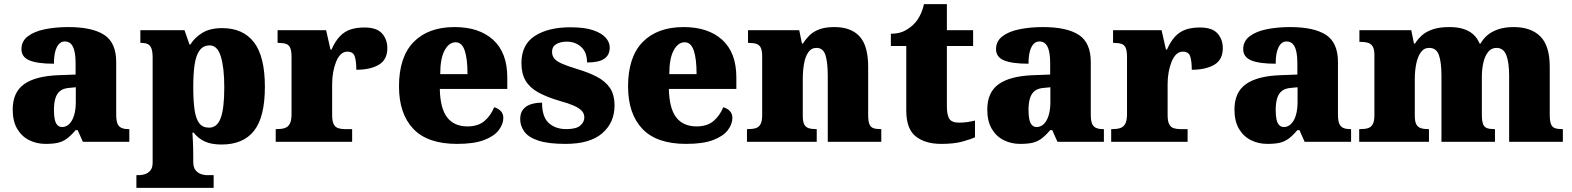

<svg xmlns="http://www.w3.org/2000/svg" viewBox="-20 -681 7549 922"><path d="M199 10Q156 10 120 -8Q84 -26 62.5 -62.5Q41 -99 41 -155Q41 -238 96 -277Q151 -316 262 -320L343 -323V-375Q343 -412 337.5 -435.5Q332 -459 320.5 -470.5Q309 -482 291 -482Q275 -482 263.5 -470Q252 -458 245.5 -434.5Q239 -411 239 -375Q160 -375 121.5 -391Q83 -407 83 -445Q83 -483 113.5 -506.5Q144 -530 195.5 -540.5Q247 -551 308 -551Q423 -551 480.5 -513.5Q538 -476 538 -383V-131Q538 -104 543.5 -89Q549 -74 562 -67.5Q575 -61 597 -61H601V0H378L353 -56H343Q321 -30 301.5 -15.5Q282 -1 258.5 4.5Q235 10 199 10ZM278 -71Q298 -71 313 -86Q328 -101 336 -128Q344 -155 344 -191V-262L313 -259Q285 -257 269 -244.5Q253 -232 246 -209Q239 -186 239 -152Q239 -126 243 -107.5Q247 -89 256 -80Q265 -71 278 -71Z M635 221V160H650Q659 160 674 156Q689 152 701 139Q713 126 713 100V-403Q713 -435 706.5 -450Q700 -465 688 -470Q676 -475 659 -475H654V-536H866L890 -467H894Q915 -501 952 -523.5Q989 -546 1047 -546Q1147 -546 1199.5 -478Q1252 -410 1252 -264Q1252 -119 1200 -53Q1148 13 1044 13Q995 13 963.5 -1.5Q932 -16 910 -44H904Q905 -27 906 -9Q907 9 907.5 27.5Q908 46 908 66V96Q908 124 920 137.5Q932 151 947 155.5Q962 160 970 160H1006V221ZM984 -68Q1023 -68 1040 -114.5Q1057 -161 1057 -261Q1057 -356 1040.5 -409.5Q1024 -463 987 -463Q956 -463 938.5 -439Q921 -415 914.5 -370.5Q908 -326 908 -264Q908 -196 914.5 -152.5Q921 -109 937.5 -88.5Q954 -68 984 -68Z M1304 0V-61H1309Q1332 -61 1347.5 -66Q1363 -71 1371.5 -86.5Q1380 -102 1380 -133V-407Q1380 -437 1373.5 -451.5Q1367 -466 1353 -470.5Q1339 -475 1317 -475H1313V-536H1546L1567 -443H1572Q1589 -482 1611 -505.5Q1633 -529 1662 -539Q1691 -549 1730 -549Q1789 -549 1814.5 -520.5Q1840 -492 1840 -450Q1840 -394 1799 -370Q1758 -346 1691 -346Q1691 -387 1683.5 -410Q1676 -433 1648 -433Q1630 -433 1616.5 -420Q1603 -407 1594 -384.5Q1585 -362 1580 -334.5Q1575 -307 1575 -278V-128Q1575 -99 1582.5 -84.5Q1590 -70 1604 -65.5Q1618 -61 1636 -61H1671V0Z M2175 10Q2033 10 1964.5 -62.5Q1896 -135 1896 -266Q1896 -407 1966 -479Q2036 -551 2163 -551Q2281 -551 2348.5 -489.5Q2416 -428 2416 -309V-254H2092Q2094 -160 2127.5 -117Q2161 -74 2225 -74Q2276 -74 2306.5 -100Q2337 -126 2353 -166Q2372 -161 2384.5 -148Q2397 -135 2397 -115Q2397 -85 2375 -56Q2353 -27 2304.5 -8.5Q2256 10 2175 10ZM2225 -325Q2225 -399 2211.5 -438.5Q2198 -478 2168 -478Q2136 -478 2115 -439Q2094 -400 2094 -325Z M2696 10Q2612 10 2564.5 -6Q2517 -22 2497.5 -49.5Q2478 -77 2478 -109Q2478 -138 2492 -155.5Q2506 -173 2530 -180.5Q2554 -188 2583 -188Q2583 -119 2615.5 -90Q2648 -61 2699 -61Q2747 -61 2766.5 -78Q2786 -95 2786 -117Q2786 -136 2773 -149.5Q2760 -163 2733.5 -174.5Q2707 -186 2666 -197Q2605 -215 2564.5 -237.5Q2524 -260 2504 -293.5Q2484 -327 2484 -378Q2484 -467 2548.5 -508.5Q2613 -550 2719 -550Q2788 -550 2829.5 -535.5Q2871 -521 2889.5 -499Q2908 -477 2908 -453Q2908 -417 2882 -399Q2856 -381 2799 -381Q2799 -430 2771 -455.5Q2743 -481 2702 -481Q2671 -481 2651 -469Q2631 -457 2631 -432Q2631 -414 2641.5 -400.5Q2652 -387 2678 -375.5Q2704 -364 2750 -350Q2804 -334 2845 -313Q2886 -292 2908.5 -259.5Q2931 -227 2931 -174Q2931 -92 2872 -41Q2813 10 2696 10Z M3275 10Q3133 10 3064.5 -62.5Q2996 -135 2996 -266Q2996 -407 3066 -479Q3136 -551 3263 -551Q3381 -551 3448.5 -489.5Q3516 -428 3516 -309V-254H3192Q3194 -160 3227.5 -117Q3261 -74 3325 -74Q3376 -74 3406.5 -100Q3437 -126 3453 -166Q3472 -161 3484.5 -148Q3497 -135 3497 -115Q3497 -85 3475 -56Q3453 -27 3404.5 -8.5Q3356 10 3275 10ZM3325 -325Q3325 -399 3311.5 -438.5Q3298 -478 3268 -478Q3236 -478 3215 -439Q3194 -400 3194 -325Z M3567 0V-61H3571Q3594 -61 3609 -65.5Q3624 -70 3632 -84.5Q3640 -99 3640 -128V-412Q3640 -439 3633 -452.5Q3626 -466 3612 -470.5Q3598 -475 3576 -475H3572V-536H3818L3831 -472H3836Q3849 -493 3867 -511Q3885 -529 3914 -540Q3943 -551 3987 -551Q4067 -551 4108 -506Q4149 -461 4149 -360V-131Q4149 -101 4154.5 -86Q4160 -71 4173 -66Q4186 -61 4208 -61H4212V0H3955V-317Q3955 -381 3944 -416Q3933 -451 3901 -451Q3876 -451 3861.5 -430Q3847 -409 3841 -375Q3835 -341 3835 -301V-125Q3835 -98 3841.5 -84.5Q3848 -71 3862 -66Q3876 -61 3898 -61H3902V0Z M4500 10Q4423 10 4377.5 -26Q4332 -62 4332 -150V-460H4258V-519Q4301 -519 4329 -535.5Q4357 -552 4371 -568Q4385 -582 4397.5 -606Q4410 -630 4417 -661H4527V-536H4653V-460H4527V-170Q4527 -130 4538.5 -111Q4550 -92 4586 -92Q4606 -92 4626 -95Q4646 -98 4662 -102V-22Q4644 -13 4603 -1.5Q4562 10 4500 10Z M4879 10Q4836 10 4800 -8Q4764 -26 4742.5 -62.5Q4721 -99 4721 -155Q4721 -238 4776 -277Q4831 -316 4942 -320L5023 -323V-375Q5023 -412 5017.5 -435.5Q5012 -459 5000.5 -470.5Q4989 -482 4971 -482Q4955 -482 4943.5 -470Q4932 -458 4925.5 -434.5Q4919 -411 4919 -375Q4840 -375 4801.5 -391Q4763 -407 4763 -445Q4763 -483 4793.5 -506.5Q4824 -530 4875.5 -540.5Q4927 -551 4988 -551Q5103 -551 5160.5 -513.5Q5218 -476 5218 -383V-131Q5218 -104 5223.5 -89Q5229 -74 5242 -67.5Q5255 -61 5277 -61H5281V0H5058L5033 -56H5023Q5001 -30 4981.5 -15.5Q4962 -1 4938.5 4.5Q4915 10 4879 10ZM4958 -71Q4978 -71 4993 -86Q5008 -101 5016 -128Q5024 -155 5024 -191V-262L4993 -259Q4965 -257 4949 -244.5Q4933 -232 4926 -209Q4919 -186 4919 -152Q4919 -126 4923 -107.5Q4927 -89 4936 -80Q4945 -71 4958 -71Z M5316 0V-61H5321Q5344 -61 5359.5 -66Q5375 -71 5383.5 -86.5Q5392 -102 5392 -133V-407Q5392 -437 5385.5 -451.5Q5379 -466 5365 -470.5Q5351 -475 5329 -475H5325V-536H5558L5579 -443H5584Q5601 -482 5623 -505.5Q5645 -529 5674 -539Q5703 -549 5742 -549Q5801 -549 5826.5 -520.5Q5852 -492 5852 -450Q5852 -394 5811 -370Q5770 -346 5703 -346Q5703 -387 5695.5 -410Q5688 -433 5660 -433Q5642 -433 5628.5 -420Q5615 -407 5606 -384.5Q5597 -362 5592 -334.5Q5587 -307 5587 -278V-128Q5587 -99 5594.5 -84.5Q5602 -70 5616 -65.5Q5630 -61 5648 -61H5683V0Z M6066 10Q6023 10 5987 -8Q5951 -26 5929.5 -62.5Q5908 -99 5908 -155Q5908 -238 5963 -277Q6018 -316 6129 -320L6210 -323V-375Q6210 -412 6204.5 -435.5Q6199 -459 6187.5 -470.5Q6176 -482 6158 -482Q6142 -482 6130.5 -470Q6119 -458 6112.5 -434.5Q6106 -411 6106 -375Q6027 -375 5988.5 -391Q5950 -407 5950 -445Q5950 -483 5980.5 -506.5Q6011 -530 6062.5 -540.5Q6114 -551 6175 -551Q6290 -551 6347.5 -513.5Q6405 -476 6405 -383V-131Q6405 -104 6410.5 -89Q6416 -74 6429 -67.5Q6442 -61 6464 -61H6468V0H6245L6220 -56H6210Q6188 -30 6168.5 -15.5Q6149 -1 6125.5 4.5Q6102 10 6066 10ZM6145 -71Q6165 -71 6180 -86Q6195 -101 6203 -128Q6211 -155 6211 -191V-262L6180 -259Q6152 -257 6136 -244.5Q6120 -232 6113 -209Q6106 -186 6106 -152Q6106 -126 6110 -107.5Q6114 -89 6123 -80Q6132 -71 6145 -71Z M6507 0V-61H6511Q6534 -61 6549 -65.5Q6564 -70 6572 -84.5Q6580 -99 6580 -128V-417Q6580 -444 6572 -457.5Q6564 -471 6549 -475.5Q6534 -480 6512 -480H6508V-536H6757L6770 -472H6775Q6788 -493 6808 -511Q6828 -529 6860 -540Q6892 -551 6940 -551Q6978 -551 7006 -542.5Q7034 -534 7054 -516.5Q7074 -499 7085 -472H7090Q7101 -493 7121.5 -511Q7142 -529 7174 -540Q7206 -551 7249 -551Q7332 -551 7377 -506Q7422 -461 7422 -360V-131Q7422 -101 7427.5 -86Q7433 -71 7446 -66Q7459 -61 7481 -61H7485V0H7227V-317Q7227 -381 7213.5 -416Q7200 -451 7166 -451Q7142 -451 7126.5 -432Q7111 -413 7103.5 -381.5Q7096 -350 7096 -312V-131Q7096 -101 7101.5 -86Q7107 -71 7120 -66Q7133 -61 7155 -61H7159V0H6902V-317Q6902 -381 6890 -416Q6878 -451 6843 -451Q6818 -451 6803 -430Q6788 -409 6781 -375Q6774 -341 6774 -301V-125Q6774 -98 6781 -84.5Q6788 -71 6802 -66Q6816 -61 6838 -61H6842V0Z"/></svg>

Font: Noto Serif Kannada Black
Style: Regular
Weight: 900
Version: Version 2.003